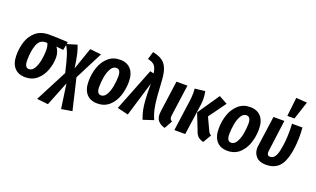

<svg xmlns="http://www.w3.org/2000/svg" viewBox="-101 -1404 3624 2202"><g transform="rotate(20 1711.0 -303.5)"><path d="M25 -190Q25 -274 49.5 -352.5Q74 -431 135.5 -484.5Q197 -538 301 -538Q376 -538 528 -530L509 -428L423 -437Q438 -418 450 -386.5Q462 -355 462 -316Q462 -240 434 -163Q406 -86 348 -35Q290 16 205 16Q119 16 72 -37Q25 -90 25 -190ZM327 -352Q327 -412 310 -441H288Q218 -441 189.5 -364.5Q161 -288 161 -176Q161 -86 213 -86Q253 -86 278.5 -130.5Q304 -175 315.5 -236.5Q327 -298 327 -352Z M759 -185 849 196 718 218 675 -80 557 217 420 202 621 -186Q590 -322 568.5 -387.5Q547 -453 515 -502L643 -541Q663 -492 675.5 -438.5Q688 -385 704 -273L797 -542L934 -528Z M905 -190Q905 -280 933 -361.5Q961 -443 1019.5 -494.5Q1078 -546 1163 -546Q1248 -546 1295 -492.5Q1342 -439 1342 -340Q1342 -251 1314.5 -169.5Q1287 -88 1229 -36Q1171 16 1085 16Q999 16 952 -37Q905 -90 905 -190ZM1207 -359Q1207 -443 1154 -443Q1114 -443 1088.5 -399Q1063 -355 1052 -292.5Q1041 -230 1041 -172Q1041 -86 1093 -86Q1133 -86 1158.5 -130.5Q1184 -175 1195.5 -238Q1207 -301 1207 -359Z M1693 -478Q1703 -282 1717.5 -190.5Q1732 -99 1765 -28L1638 14Q1618 -39 1607 -88Q1596 -137 1591 -211.5Q1586 -286 1586 -408L1458 15L1325 -17L1531 -540L1576 -529Q1569 -573 1557.5 -598Q1546 -623 1523 -638.5Q1500 -654 1458 -663L1486 -757Q1559 -742 1601 -713.5Q1643 -685 1665.5 -629.5Q1688 -574 1693 -478Z M1936 -154Q1934 -136 1934 -131Q1934 -113 1940.5 -102Q1947 -91 1962 -82L1908 15Q1854 0 1826.5 -31Q1799 -62 1799 -113Q1799 -134 1801 -146L1854 -530H1988Z M2274 -84 2197 -280 2378 -545 2481 -488 2330 -279 2401 -127Q2410 -109 2418.5 -100Q2427 -91 2438 -86L2379 15Q2338 5 2313.5 -16.5Q2289 -38 2274 -84ZM2073 -377Q2080 -427 2080 -469Q2080 -502 2077 -527L2201 -541Q2212 -495 2212 -447Q2212 -409 2207 -375L2154 0H2021Z M2493 -190Q2493 -280 2521 -361.5Q2549 -443 2607.5 -494.5Q2666 -546 2751 -546Q2836 -546 2883 -492.5Q2930 -439 2930 -340Q2930 -251 2902.5 -169.5Q2875 -88 2817 -36Q2759 16 2673 16Q2587 16 2540 -37Q2493 -90 2493 -190ZM2795 -359Q2795 -443 2742 -443Q2702 -443 2676.5 -399Q2651 -355 2640 -292.5Q2629 -230 2629 -172Q2629 -86 2681 -86Q2721 -86 2746.5 -130.5Q2772 -175 2783.5 -238Q2795 -301 2795 -359Z M3396 -434Q3396 -225 3341 -105Q3286 15 3142 15Q3063 15 3023.5 -27Q2984 -69 2984 -130Q2984 -139 2986 -157L3038 -530H3171L3121 -152Q3119 -138 3119 -131Q3119 -87 3156 -87Q3219 -87 3243 -196Q3267 -305 3267 -434Q3267 -490 3264 -530H3391Q3396 -477 3396 -434ZM3209 -825 3342 -816 3270 -596H3183Z"/></g></svg>

Font: Fira Sans Extra Condensed SemiBold
Style: Italic
Weight: 600
Width: 3
Italic angle: -8°
Designer: Carrois Corporate & Edenspiekermann AG
Foundry: Carrois Corporate GbR & Edenspiekermann AG
Version: Version 4.203